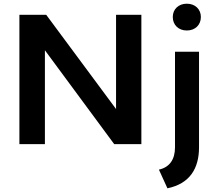

<svg xmlns="http://www.w3.org/2000/svg" viewBox="-20 -780 1166 1039"><path d="M608 -700V-190L230 -700H85V0H223V-508L598 0H745V-700ZM991 -615C1036 -615 1067 -645 1067 -688C1067 -730 1036 -760 991 -760C946 -760 915 -730 915 -688C915 -645 946 -615 991 -615ZM840 138 886 239C1007 214 1057 132 1057 17V-500H927V17C927 83 898 125 840 138Z"/></svg>

Font: Gully SemiBold
Style: Regular
Weight: 600
Designer: jaikishan Patel
Foundry: MagicType
Version: Version 1.000;Glyphs 3.2 (3242)